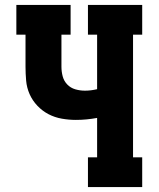

<svg xmlns="http://www.w3.org/2000/svg" viewBox="-20 -755 640 775"><path d="M335 0V-120H372V-279Q350 -275 329 -273Q308 -271 286 -271Q258 -271 229.5 -276Q201 -281 176 -294Q151 -307 131 -328Q111 -349 99.5 -375Q88 -401 85.5 -429.5Q83 -458 83 -486V-615H46V-735H265V-615H228V-486Q228 -466 233 -447Q238 -428 251.5 -414Q265 -400 284 -394.5Q303 -389 323 -389Q335 -389 347 -390.5Q359 -392 372 -395V-615H335V-735H554V-615H517V-120H554V0Z"/></svg>

Font: Iosevka Slab Heavy Extended
Style: Regular
Weight: 900
Width: 7
Monospace: yes
Designer: Belleve Invis
Foundry: Belleve Invis
Version: Version 11.1.0; ttfautohint (v1.8.3)